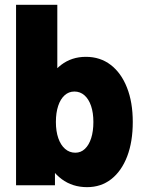

<svg xmlns="http://www.w3.org/2000/svg" viewBox="-20 -772 602 800"><path d="M46.9 0V-752H218.8V-488.3H230.5L209 -398.4V-110.4L229.5 -55.7H209V0ZM342.8 7.8Q282.2 7.8 237.1 -25.6Q191.9 -59.1 167.2 -120.1Q142.6 -181.2 142.6 -263.7Q142.6 -346.2 166.7 -407.2Q190.9 -468.3 234.9 -501.7Q278.8 -535.2 337.9 -535.2Q397.5 -535.2 441.2 -501.7Q484.9 -468.3 509 -407.2Q533.2 -346.2 533.2 -263.7Q533.2 -181.2 509.8 -120.1Q486.3 -59.1 443.6 -25.6Q400.9 7.8 342.8 7.8ZM293.9 -135.7Q316.9 -135.7 333.7 -151.6Q350.6 -167.5 359.9 -196.3Q369.1 -225.1 369.1 -263.7Q369.1 -302.2 359.4 -330.8Q349.6 -359.4 331.8 -375Q314 -390.6 290 -390.6Q266.6 -390.6 249.3 -375Q231.9 -359.4 222.4 -330.8Q212.9 -302.2 212.9 -263.7Q212.9 -225.1 222.9 -196.3Q232.9 -167.5 251.2 -151.6Q269.5 -135.7 293.9 -135.7Z"/></svg>

Font: Reddit Mono Black
Style: Regular
Weight: 900
Monospace: yes
Designer: Stephen Hutchings
Foundry: Reddit
Version: Version 1.014